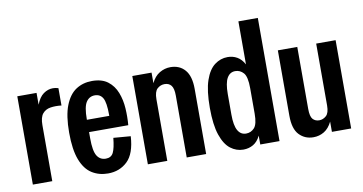

<svg xmlns="http://www.w3.org/2000/svg" viewBox="-71 -894 2059 1090"><g transform="rotate(-10 958.0 -349.0)"><path d="M41 0V-509H152V-441Q168 -483 193.5 -501Q219 -519 247 -519Q254 -519 262 -518Q270 -517 279 -514V-414Q244 -418 215.5 -413.5Q187 -409 170 -388.5Q153 -368 153 -323V0Z M473 12Q421 12 380.5 -13.5Q340 -39 317.5 -97.5Q295 -156 295 -254Q295 -352 318 -410.5Q341 -469 381 -495Q421 -521 473 -521Q530 -521 564 -495Q598 -469 614.5 -426.5Q631 -384 634 -334.5Q637 -285 633 -238H407V-202Q407 -129 424.5 -101Q442 -73 475 -73Q506 -73 518.5 -98Q531 -123 537 -182L636 -174Q630 -74 585 -31Q540 12 473 12ZM407 -312V-309H536V-315Q536 -386 521 -412Q506 -438 475 -438Q443 -438 425 -410.5Q407 -383 407 -312Z M704 0V-509H815V-448Q833 -486 862.5 -503.5Q892 -521 925 -521Q978 -521 1009 -485Q1040 -449 1040 -376V0H928V-357Q928 -398 914.5 -415Q901 -432 876 -432Q852 -432 834 -415.5Q816 -399 816 -355V0Z M1253 12Q1213 12 1179.5 -13.5Q1146 -39 1126 -97.5Q1106 -156 1106 -254Q1106 -354 1126 -412Q1146 -470 1180 -495.5Q1214 -521 1255 -521Q1285 -521 1309.5 -507Q1334 -493 1351 -462V-710H1463V0H1352V-51Q1336 -18 1310.5 -3Q1285 12 1253 12ZM1220 -195Q1220 -133 1236.5 -104Q1253 -75 1284 -75Q1312 -75 1331.5 -96Q1351 -117 1351 -178V-325Q1351 -391 1331.5 -413Q1312 -435 1284 -435Q1253 -435 1236.5 -406Q1220 -377 1220 -314Z M1657 12Q1608 12 1575.5 -22Q1543 -56 1543 -132V-509H1655V-152Q1655 -108 1669 -92.5Q1683 -77 1706 -77Q1728 -77 1746 -93Q1764 -109 1764 -152V-509H1876V0H1765V-59Q1747 -22 1719 -5Q1691 12 1657 12Z"/></g></svg>

Font: Special Gothic Condensed One
Style: Regular
Weight: 400
Designer: Alistair McCready
Foundry: Monolith
Version: Version 1.010; ttfautohint (v1.8.4.7-5d5b)